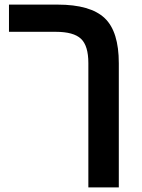

<svg xmlns="http://www.w3.org/2000/svg" viewBox="-20 -626 616 834"><path d="M496.1 -351.1V188H363.8V-352.1Q363.8 -427.2 331.8 -457.5Q299.8 -487.8 222.2 -487.8H19V-606H230Q373 -606 435.1 -546.9Q496.1 -488.8 496.1 -351.1Z"/></svg>

Font: Libra Sans Modern
Style: Bold
Weight: 700
Foundry: Stefan Peev, Context Ltd
Version: Version 1.000